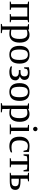

<svg xmlns="http://www.w3.org/2000/svg" viewBox="1812 -2514 915 4579"><g transform="rotate(90 2269.5 -224.5)"><path d="M79.1 -424.8 18.1 -437V-459H511.7V-437L456.1 -424.8V-34.2L511.7 -22V0H314V-22L375 -34.2V-418.5H160.2V-34.2L215.8 -22V0H18.1V-22L79.1 -34.2Z M609.4 -424.8 557.1 -437V-459H686L687 -432.1Q707.5 -449.7 741.9 -460.4Q776.4 -471.2 812 -471.2Q899.9 -471.2 948 -410.2Q996.1 -349.1 996.1 -234.9Q996.1 -118.2 943.6 -54.2Q891.1 9.8 792 9.8Q736.8 9.8 687 -1Q689.9 34.2 689.9 54.2V178.2L770 189.9V212.9H551.3V189.9L609.4 178.2ZM908.2 -234.9Q908.2 -328.6 877.7 -374.3Q847.2 -419.9 785.2 -419.9Q728 -419.9 689.9 -403.8V-37.1Q733.4 -28.8 785.2 -28.8Q908.2 -28.8 908.2 -234.9Z M1497.1 -231.9Q1497.1 9.8 1282.2 9.8Q1178.7 9.8 1126 -52.2Q1073.2 -114.3 1073.2 -231.9Q1073.2 -348.1 1126 -409.7Q1178.7 -471.2 1286.1 -471.2Q1390.6 -471.2 1443.8 -410.9Q1497.1 -350.6 1497.1 -231.9ZM1409.2 -231.9Q1409.2 -337.4 1378.4 -384.8Q1347.7 -432.1 1282.2 -432.1Q1218.3 -432.1 1189.7 -386.7Q1161.1 -341.3 1161.1 -231.9Q1161.1 -121.1 1190.2 -75Q1219.2 -28.8 1282.2 -28.8Q1346.7 -28.8 1377.9 -76.7Q1409.2 -124.5 1409.2 -231.9Z M1801.3 -237.3Q1842.8 -230.5 1869.6 -202.9Q1896.5 -175.3 1896.5 -137.7Q1896.5 9.8 1693.4 9.8Q1657.2 9.8 1617.9 -0.5Q1578.6 -10.7 1563.5 -24.9V-54.2Q1608.4 -41 1671.4 -41Q1739.3 -41 1773.9 -63.5Q1808.6 -85.9 1808.6 -135.7Q1808.6 -172.9 1781.2 -194.6Q1753.9 -216.3 1710 -216.3H1651.4V-256.8H1710.4Q1752.4 -256.8 1777.1 -279.3Q1801.8 -301.8 1801.8 -341.8Q1801.8 -386.2 1780 -409.2Q1758.3 -432.1 1706.5 -432.1Q1686.5 -432.1 1665 -425.8Q1643.6 -419.4 1629.4 -409.2L1611.8 -342.8H1585V-456.1Q1655.8 -471.2 1710 -471.2Q1802.2 -471.2 1844.2 -441.4Q1886.2 -411.6 1886.2 -348.1Q1886.2 -308.6 1862.8 -281.5Q1839.4 -254.4 1801.3 -240.2Z M2386.2 -231.9Q2386.2 9.8 2171.4 9.8Q2067.9 9.8 2015.1 -52.2Q1962.4 -114.3 1962.4 -231.9Q1962.4 -348.1 2015.1 -409.7Q2067.9 -471.2 2175.3 -471.2Q2279.8 -471.2 2333 -410.9Q2386.2 -350.6 2386.2 -231.9ZM2298.3 -231.9Q2298.3 -337.4 2267.6 -384.8Q2236.8 -432.1 2171.4 -432.1Q2107.4 -432.1 2078.9 -386.7Q2050.3 -341.3 2050.3 -231.9Q2050.3 -121.1 2079.3 -75Q2108.4 -28.8 2171.4 -28.8Q2235.8 -28.8 2267.1 -76.7Q2298.3 -124.5 2298.3 -231.9Z M2498.5 -424.8 2446.3 -437V-459H2575.2L2576.2 -432.1Q2596.7 -449.7 2631.1 -460.4Q2665.5 -471.2 2701.2 -471.2Q2789.1 -471.2 2837.2 -410.2Q2885.3 -349.1 2885.3 -234.9Q2885.3 -118.2 2832.8 -54.2Q2780.3 9.8 2681.2 9.8Q2626 9.8 2576.2 -1Q2579.1 34.2 2579.1 54.2V178.2L2659.2 189.9V212.9H2440.4V189.9L2498.5 178.2ZM2797.4 -234.9Q2797.4 -328.6 2766.8 -374.3Q2736.3 -419.9 2674.3 -419.9Q2617.2 -419.9 2579.1 -403.8V-37.1Q2622.6 -28.8 2674.3 -28.8Q2797.4 -28.8 2797.4 -234.9Z M3109.4 -608.9Q3109.4 -587.4 3093.8 -571.8Q3078.1 -556.2 3056.2 -556.2Q3034.7 -556.2 3019 -571.8Q3003.4 -587.4 3003.4 -608.9Q3003.4 -630.9 3019 -646.5Q3034.7 -662.1 3056.2 -662.1Q3078.1 -662.1 3093.8 -646.5Q3109.4 -630.9 3109.4 -608.9ZM3104.5 -34.2 3183.1 -22V0H2945.3V-22L3023.4 -34.2V-424.8L2958.5 -437V-459H3104.5Z M3615.2 -27.8Q3591.3 -10.3 3549.3 -0.2Q3507.3 9.8 3463.4 9.8Q3240.2 9.8 3240.2 -232.9Q3240.2 -347.7 3297.1 -409.4Q3354 -471.2 3460 -471.2Q3525.9 -471.2 3604 -456.1V-328.1H3577.1L3556.2 -409.2Q3515.6 -432.1 3459 -432.1Q3328.1 -432.1 3328.1 -232.9Q3328.1 -129.4 3367.9 -85.2Q3407.7 -41 3491.2 -41Q3562.5 -41 3615.2 -57.1Z M4068.4 -459V-328.1H4041.5L4020.5 -409.2Q3966.3 -418.5 3923.3 -418.5H3904.8V-34.2L3970.2 -22V0H3752.9V-22L3823.7 -34.2V-418.5H3805.7Q3762.7 -418.5 3708.5 -409.2L3687.5 -328.1H3660.6V-459Z M4292.5 -39.1Q4362.8 -39.1 4391.8 -61.3Q4420.9 -83.5 4420.9 -130.9Q4420.9 -177.2 4392.1 -197Q4363.3 -216.8 4292.5 -216.8H4243.2V-39.1ZM4304.2 -459V-437L4243.2 -424.8V-255.9H4301.3Q4407.7 -255.9 4458.3 -227.1Q4508.8 -198.2 4508.8 -133.3Q4508.8 -60.5 4460.4 -30.3Q4412.1 0 4299.8 0H4101.1V-22L4162.1 -34.2V-424.8L4101.1 -437V-459Z"/></g></svg>

Font: Liberation Serif
Style: Regular
Weight: 400
Designer: Steve Matteson
Foundry: Ascender Corporation
Version: Version 2.1.5